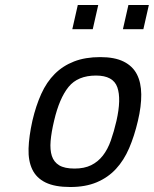

<svg xmlns="http://www.w3.org/2000/svg" viewBox="-20 -739 617 770"><path d="M382 -510Q440 -510 476 -492Q512 -474 529 -441Q546 -408 546.5 -360.5Q547 -313 533 -254Q519 -194 498 -145Q477 -96 445 -61.5Q413 -27 368 -8Q323 11 262 11Q200 11 163 -7Q126 -25 109.5 -59.5Q93 -94 94.5 -143Q96 -192 110 -255Q124 -315 145.5 -362.5Q167 -410 199.5 -442.5Q232 -475 277 -492.5Q322 -510 382 -510ZM279 -63Q318 -63 345.5 -76.5Q373 -90 392.5 -115Q412 -140 424.5 -175.5Q437 -211 447 -254Q467 -342 450.5 -389Q434 -436 365 -436Q292 -436 255 -390.5Q218 -345 197 -255Q186 -209 183 -173.5Q180 -138 188 -113.5Q196 -89 217.5 -76Q239 -63 279 -63ZM292 -719H374L352 -622H270ZM495 -719H577L555 -622H473Z"/></svg>

Font: Panefresco 500wt
Style: Italic
Weight: 700
Foundry: Campivisivi & Chank Co
Version: Version 1.000